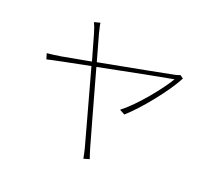

<svg xmlns="http://www.w3.org/2000/svg" viewBox="-127 -903 1210 1092"><g transform="rotate(20 478.0 -357.0)"><path d="M833 -613C825 -609 814 -606 805 -604C778 -598 541 -553 361 -519L317 -676C311 -704 305 -722 304 -737L268 -728C275 -714 281 -697 290 -668C293 -658 311 -596 334 -513L160 -481C129 -476 106 -473 76 -470L86 -436C113 -443 218 -464 340 -488C388 -316 452 -79 464 -37C469 -18 474 6 477 23L512 13C506 -6 498 -27 493 -46C480 -90 418 -314 368 -493C561 -532 784 -575 810 -579C770 -511 663 -376 578 -310L610 -293C687 -361 807 -509 853 -599Z"/></g></svg>

Font: Kinto Sans Thin
Style: Regular
Weight: 100
Designer: Authors: Ryoko NISHIZUKA  (kana & ideographs); Paul D. Hunt (Latin, Greek & Cyrillic); Wenlong ZHANG  (bopomofo); Sandol
Foundry: Adobe Systems Incorporated, ookami Inc.
Version: Version 0.001